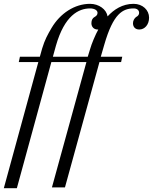

<svg xmlns="http://www.w3.org/2000/svg" viewBox="-62 -740 798 1002"><path d="M-42 242H26L206 -416H389L209 238H277L457 -416H570L576 -444H464L482 -506C529 -670 579 -696 636 -696C653 -696 664 -687 664 -673C664 -665 660 -657 648 -651C640 -645 632 -633 632 -619C632 -599 644 -586 665 -586C693 -586 716 -611 716 -648C716 -687 683 -720 635 -720C577 -720 532 -690 500 -655H499C494 -691 454 -720 408 -720C327 -720 252 -670 207 -594C186 -558 172 -533 158 -487L146 -444H42L36 -416H138ZM214 -444 230 -502C275 -659 348 -696 408 -696C430 -696 447 -687 447 -673C447 -662 440 -656 431 -651C422 -646 415 -636 415 -619C415 -599 429 -586 447 -586H451C436 -559 416 -512 408 -483L396 -444Z"/></svg>

Font: Old Standard
Style: Italic
Weight: 400
Italic angle: -15.2°
Designer: Alexey Kryukov <alexios@thessalonica.org.ru>
Version: Version 2.0